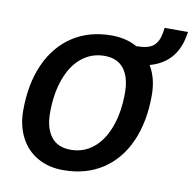

<svg xmlns="http://www.w3.org/2000/svg" viewBox="-87 -882 983 980"><g transform="rotate(10 404.5 -392.5)"><path d="M809 -795 805 -773Q779 -632 645 -595Q683 -533 683 -444Q683 -308 638 -205.5Q593 -103 507 -46.5Q421 10 303 10Q227 10 169.5 -23Q112 -56 81 -116.5Q50 -177 50 -256Q50 -392 95.5 -494.5Q141 -597 226.5 -653.5Q312 -710 430 -710Q505 -710 563 -677V-678Q624 -678 650 -700.5Q676 -723 683 -765L688 -795ZM546 -433Q546 -512 512.5 -556.5Q479 -601 411 -601Q344 -601 293 -559.5Q242 -518 214.5 -442Q187 -366 187 -267Q187 -188 221 -143.5Q255 -99 323 -99Q390 -99 440.5 -140.5Q491 -182 518.5 -258Q546 -334 546 -433Z"/></g></svg>

Font: Niramit
Style: Bold Italic
Weight: 700
Italic angle: -10°
Designer: Katatrad Aksorn Co.,Ltd.
Foundry: Cadson Demak Co.,Ltd.
Version: Version 1.001; ttfautohint (v1.6)